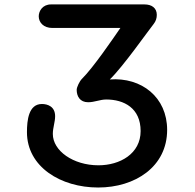

<svg xmlns="http://www.w3.org/2000/svg" viewBox="-20 -817 864 852"><path d="M99.6 -230.5C99.6 -76.7 249.5 15.1 415.5 15.1C579.6 15.1 721.7 -77.1 721.7 -240.7C721.7 -385.3 608.4 -475.1 467.3 -464.4C525.9 -521 636.7 -679.2 662.1 -710.9C671.4 -722.7 675.8 -736.3 675.8 -751C675.8 -781.2 653.8 -797.4 621.1 -797.4H206.5C168.9 -797.4 151.9 -768.1 151.9 -744.6C151.9 -717.8 172.9 -692.9 212.4 -692.9H514.2C480.5 -644 394 -517.1 343.8 -467.3C333 -457 320.3 -429.7 320.3 -418.5C320.3 -390.1 334.5 -363.3 371.1 -363.3C399.4 -363.3 424.3 -375.5 451.2 -375.5C530.3 -375.5 604 -337.4 604 -235.4C604 -134.8 512.2 -83.5 417 -83.5C304.7 -83.5 214.4 -147.9 214.4 -222.7C214.4 -250.5 224.6 -275.4 224.6 -301.3C224.6 -344.7 190.9 -355.5 166 -355.5C106.9 -355.5 99.6 -283.2 99.6 -230.5Z"/></svg>

Font: Autour One
Style: Regular
Weight: 400
Designer: Eben Sorkin
Foundry: Eben Sorkin
Version: Version 1.002